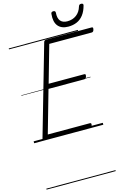

<svg xmlns="http://www.w3.org/2000/svg" viewBox="-234 -1355 1351 1952"><g transform="rotate(-15 441.5 -379.0)"><path d="M118 0Q103 0 97 -5.5Q91 -11 94 -23L365 -967Q368 -977 374.5 -981.5Q381 -986 396 -986H869Q880 -986 882 -979.5Q884 -973 881 -961Q878 -948 872 -942Q866 -936 856 -936H410L299 -546H673Q684 -546 686 -540Q688 -534 685 -521Q682 -508 676 -502Q670 -496 660 -496H284L157 -50H600Q610 -50 612.5 -44Q615 -38 612 -25Q609 -12 603 -6Q597 0 587 0ZM644 -1055Q572 -1055 536.5 -1098Q501 -1141 510 -1226Q511 -1236 517 -1241Q523 -1246 535 -1246Q546 -1246 551.5 -1241Q557 -1236 557 -1226Q552 -1167 576 -1138.5Q600 -1110 648 -1110Q704 -1110 744 -1140Q784 -1170 800 -1225Q804 -1237 810 -1241.5Q816 -1246 827 -1246Q839 -1246 845 -1240.5Q851 -1235 848 -1224Q833 -1166 804 -1128Q775 -1090 734.5 -1072.5Q694 -1055 644 -1055ZM0 478H728V488H0ZM0 -20H728V0H0ZM0 -505H728V-500H0ZM0 -998H728V-988H0Z"/></g></svg>

Font: Playwrite AU SA Guides
Style: Regular
Weight: 400
Designer: Veronika Burian, José Scaglione
Foundry: TypeTogether
Version: Version 1.003